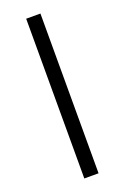

<svg xmlns="http://www.w3.org/2000/svg" viewBox="-137 -740 511 785"><g transform="rotate(-20 118.0 -347.5)"><path d="M87 0V-695H149V0Z"/></g></svg>

Font: Titillium Web
Style: Light
Weight: 300
Version: Version 1.001;PS 57.000;hotconv 1.0.70;makeotf.lib2.5.55311